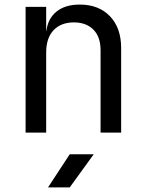

<svg xmlns="http://www.w3.org/2000/svg" viewBox="-20 -580 640 840"><path d="M92 0V-550H182V-445H183Q190 -500 228 -530Q266 -560 329 -560Q412 -560 461 -509Q510 -458 510 -370V0H420V-360Q420 -419 388.5 -450.5Q357 -482 303 -482Q247 -482 214.5 -448Q182 -414 182 -350V0ZM190 240 285 95H390L285 240Z"/></svg>

Font: Liga JetBrainsMono Nerd Font
Style: Regular
Weight: 400
Designer: Philipp Nurullin, Konstantin Bulenkov
Foundry: JetBrains
Version: Version 2.225; ttfautohint (v1.8.3)